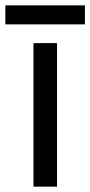

<svg xmlns="http://www.w3.org/2000/svg" viewBox="-40 -697 337 717"><path d="M173 0H85V-536H173ZM277 -677V-606H-20V-677Z"/></svg>

Font: Noto Sans Mayan Numerals
Style: Regular
Weight: 400
Designer: Monotype Design Team
Foundry: Monotype Imaging Inc.
Version: Version 2.001; ttfautohint (v1.8.4.7-5d5b)